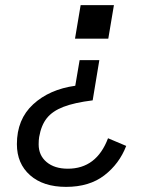

<svg xmlns="http://www.w3.org/2000/svg" viewBox="-20 -536 640 750"><path d="M425 -516 403 -385H273L295 -516ZM46 27Q46 -70 109.5 -128.5Q173 -187 274 -201L291 -301H368L342 -144Q270 -135 227.5 -118.5Q185 -102 163 -74.5Q141 -47 133 -1Q131 11 131 28Q131 71 162 97Q193 123 245 123Q357 123 402 4L473 34Q446 104 387.5 149Q329 194 238 194Q149 194 97.5 148.5Q46 103 46 27Z"/></svg>

Font: iA Writer Duo S
Style: Italic
Weight: 400
Italic angle: -9.5°
Designer: Mike Abbink, Paul van der Laan, Pieter van Rosmalen, Oliver Reichenstein
Foundry: Bold Monday and Information Architects Inc.
Version: Version 2.000